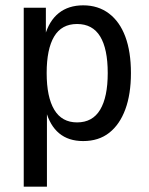

<svg xmlns="http://www.w3.org/2000/svg" viewBox="-20 -520 557 720"><path d="M69 180V-491H152V-385H148Q164 -442 200.5 -471Q237 -500 292 -500Q348 -500 388.5 -469.5Q429 -439 450 -382.5Q471 -326 471 -246Q471 -167 450 -110Q429 -53 389.5 -22Q350 9 292 9Q237 9 202 -20Q167 -49 152 -105H156V180ZM269 -61Q327 -61 355.5 -108.5Q384 -156 384 -246Q384 -337 355.5 -383.5Q327 -430 269 -430Q211 -430 183 -383Q155 -336 155 -246Q155 -156 183.5 -108.5Q212 -61 269 -61Z"/></svg>

Font: Nunito Sans 10pt Condensed Medium
Style: Regular
Weight: 500
Width: 3
Designer: Vernon Adams
Foundry: Vernon Adams
Version: Version 3.101;gftools[0.9.27]